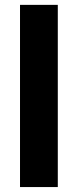

<svg xmlns="http://www.w3.org/2000/svg" viewBox="-20 -757 315 777"><path d="M61 0V-737.3H213.9V0Z"/></svg>

Font: Epilogue
Style: Bold
Weight: 700
Designer: Tyler Finck
Foundry: Etcetera Type Co
Version: Version 2.112